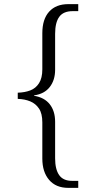

<svg xmlns="http://www.w3.org/2000/svg" viewBox="-20 -780 461 930"><path d="M311 130Q251 130 218 91.5Q185 53 185 -12V-187Q185 -230 169 -254Q153 -278 126.5 -289Q100 -300 66 -301V-331Q100 -332 126.5 -342Q153 -352 169 -377Q185 -402 185 -444V-619Q185 -687 218 -723.5Q251 -760 311 -760H359V-726H332Q287 -726 267 -698.5Q247 -671 247 -616V-442Q247 -392 221 -358.5Q195 -325 145 -318V-316Q195 -308 221 -275Q247 -242 247 -190V-13Q247 40 266.5 68Q286 96 329 96H359V130Z"/></svg>

Font: Noto Serif Kannada Light
Style: Regular
Weight: 300
Version: Version 2.003